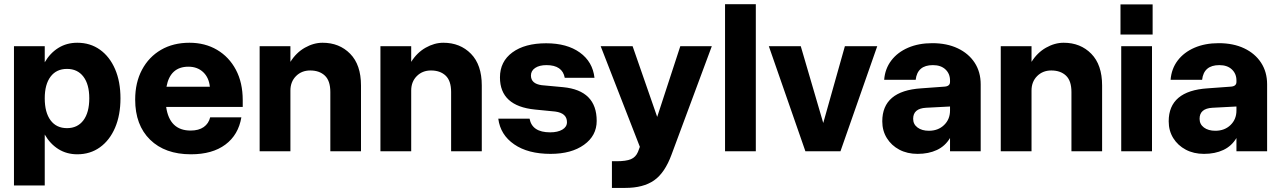

<svg xmlns="http://www.w3.org/2000/svg" viewBox="-20 -720 6100 914"><path d="M46.5 -500H193V-423.5Q218.5 -467.5 258 -492Q297.5 -516.5 348 -516.5Q409.5 -516.5 455.8 -483.5Q502 -450.5 527.8 -391Q553.5 -331.5 553.5 -252Q553.5 -172 527.8 -112Q502 -52 455.8 -18.8Q409.5 14.5 348 14.5Q297.5 14.5 258 -10.2Q218.5 -35 193 -79.5V163H46.5ZM405 -252Q405 -318.5 377 -355.2Q349 -392 299 -392Q248.5 -392 220.8 -355.2Q193 -318.5 193 -252Q193 -184.5 220.8 -147.2Q248.5 -110 299 -110Q349 -110 377 -147.2Q405 -184.5 405 -252Z M623.5 -246Q623.5 -327 656 -388Q688.5 -449 746.5 -482.8Q804.5 -516.5 882 -516.5Q956 -516.5 1013.2 -482.8Q1070.5 -449 1103 -387.8Q1135.5 -326.5 1135.5 -243V-211H771Q787 -98.5 887.5 -98.5Q926 -98.5 949.8 -115.2Q973.5 -132 980.5 -161.5H1129Q1115 -78 1053 -31.8Q991 14.5 889 14.5Q765.5 14.5 694.5 -55Q623.5 -124.5 623.5 -246ZM877 -402.5Q790 -402.5 772.5 -307H979Q974.5 -351 947 -376.8Q919.5 -402.5 877 -402.5Z M1552.5 -282Q1552.5 -335.5 1526.5 -360Q1500.5 -384.5 1456.5 -384.5Q1416 -384.5 1389.2 -357.8Q1362.5 -331 1362.5 -289V0H1216V-500H1362.5V-425.5Q1390 -469.5 1431.5 -493Q1473 -516.5 1515.5 -516.5Q1595.5 -516.5 1647 -464Q1698.5 -411.5 1698.5 -313V0H1552.5Z M2127.5 -282Q2127.5 -335.5 2101.5 -360Q2075.5 -384.5 2031.5 -384.5Q1991 -384.5 1964.2 -357.8Q1937.5 -331 1937.5 -289V0H1791V-500H1937.5V-425.5Q1965 -469.5 2006.5 -493Q2048 -516.5 2090.5 -516.5Q2170.5 -516.5 2222 -464Q2273.5 -411.5 2273.5 -313V0H2127.5Z M2623 -189 2527 -198.5Q2360 -215 2360 -351.5Q2360 -427 2419.2 -470.5Q2478.5 -514 2580 -514Q2679 -514 2740.2 -470Q2801.5 -426 2810 -349.5H2668.5Q2657.5 -410 2581.5 -410Q2547.5 -410 2527.5 -396.5Q2507.5 -383 2507.5 -360.5Q2507.5 -321.5 2558.5 -314.5L2661 -305Q2820.5 -289.5 2820.5 -144.5Q2820.5 -74 2760.2 -30.8Q2700 12.5 2601 12.5Q2493.5 12.5 2427.8 -32.8Q2362 -78 2352 -155H2501Q2513 -90 2599 -90Q2635 -90 2657 -103Q2679 -116 2679 -138.5Q2679 -181.5 2623 -189Z M2893 47.5H2915Q2960.5 47.5 2983.5 37.8Q3006.5 28 3017 3L3026 -21L2839.5 -500H2991.5L3108.5 -163.5L3218.5 -500H3368.5L3177 15.5Q3145 103 3093.5 138.8Q3042 174.5 2957 174.5H2893Z M3431.5 -700H3578V0H3431.5Z M3640 -500H3792L3899 -134.5L4002 -500H4156L3981 0H3814Z M4648.5 -318.5V0H4502.5V-63Q4479.5 -24.5 4440 -6Q4400.5 12.5 4348 12.5Q4299 12.5 4261.2 -7.5Q4223.5 -27.5 4201.8 -62.5Q4180 -97.5 4180 -142.5Q4180 -287.5 4365.5 -299.5L4475 -307.5Q4502.5 -309 4502.5 -330V-337Q4502.5 -369 4480.8 -389.5Q4459 -410 4421 -410Q4347 -410 4339 -340H4189Q4193 -392.5 4222.8 -431.8Q4252.5 -471 4302.8 -492.8Q4353 -514.5 4418 -514.5Q4487.5 -514.5 4539.2 -490Q4591 -465.5 4619.8 -421.5Q4648.5 -377.5 4648.5 -318.5ZM4327 -154.5Q4327 -128.5 4347.8 -113Q4368.5 -97.5 4402 -97.5Q4446 -97.5 4474.2 -124.8Q4502.5 -152 4502.5 -194V-213L4388 -207Q4327 -203.5 4327 -154.5Z M5080.5 -282Q5080.5 -335.5 5054.5 -360Q5028.5 -384.5 4984.5 -384.5Q4944 -384.5 4917.2 -357.8Q4890.5 -331 4890.5 -289V0H4744V-500H4890.5V-425.5Q4918 -469.5 4959.5 -493Q5001 -516.5 5043.5 -516.5Q5123.5 -516.5 5175 -464Q5226.5 -411.5 5226.5 -313V0H5080.5Z M5314 -699H5467V-555.5H5314ZM5317.5 -500H5464V0H5317.5Z M6012 -318.5V0H5866V-63Q5843 -24.5 5803.5 -6Q5764 12.5 5711.5 12.5Q5662.5 12.5 5624.8 -7.5Q5587 -27.5 5565.2 -62.5Q5543.5 -97.5 5543.5 -142.5Q5543.5 -287.5 5729 -299.5L5838.5 -307.5Q5866 -309 5866 -330V-337Q5866 -369 5844.2 -389.5Q5822.5 -410 5784.5 -410Q5710.5 -410 5702.5 -340H5552.5Q5556.5 -392.5 5586.2 -431.8Q5616 -471 5666.2 -492.8Q5716.5 -514.5 5781.5 -514.5Q5851 -514.5 5902.8 -490Q5954.5 -465.5 5983.2 -421.5Q6012 -377.5 6012 -318.5ZM5690.5 -154.5Q5690.5 -128.5 5711.2 -113Q5732 -97.5 5765.5 -97.5Q5809.5 -97.5 5837.8 -124.8Q5866 -152 5866 -194V-213L5751.5 -207Q5690.5 -203.5 5690.5 -154.5Z"/></svg>

Font: Overused Grotesk
Style: Bold
Weight: 710
Version: Version 0.004